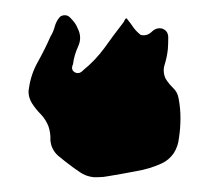

<svg xmlns="http://www.w3.org/2000/svg" viewBox="-20 -213 275 253"><path d="M75.2 6.8Q65.9 0 56.6 -7.8Q47.4 -16.1 46.4 -28.3Q46.9 -37.6 43.9 -46.4Q40.5 -55.2 34.2 -62Q27.3 -68.8 22 -77.1Q17.6 -84.5 17.6 -92.3Q17.6 -94.2 18.1 -96.2Q20.5 -114.7 29.8 -131.3Q39.1 -147.9 46.4 -164.6Q50.3 -170.9 52.2 -178.2Q54.2 -185.5 59.1 -190.9Q62 -192.9 64.9 -192.9Q65.4 -192.9 65.9 -192.9Q69.8 -192.9 73.2 -189Q80.1 -182.1 82.5 -175.3Q88.4 -163.6 83 -151.9Q77.6 -140.1 76.2 -128.4Q72.8 -121.1 78.6 -117.7Q84.5 -114.7 89.8 -120.6Q105.5 -133.3 117.7 -149.9Q129.4 -166.5 141.6 -182.1Q143.1 -183.6 144.5 -187Q146.5 -190.4 147.9 -187.5Q152.3 -182.1 156.2 -176.3Q160.2 -170.9 165.5 -167Q173.3 -165 179.7 -170.9Q186 -177.2 193.8 -175.3Q201.7 -172.4 201.7 -163.6Q201.7 -155.3 201.2 -148.4Q200.2 -138.7 197.3 -128.9Q193.8 -119.1 198.2 -109.4Q202.1 -103 208 -97.2Q213.9 -91.8 215.3 -83.5Q217.8 -70.8 217.8 -57.6Q217.8 -43.9 215.8 -31.2Q214.8 -20.5 209 -11.2Q202.6 -2 192.9 2.4Q176.8 9.8 158.7 12.7Q141.1 16.1 123.5 19Q116.2 20.5 108.9 20.5Q108.9 20.5 103.5 20.5Q93.3 19.5 85 13.7Q82.5 11.7 80.1 10.3Q77.6 8.3 75.2 6.8Z"/></svg>

Font: Brazier Flame
Style: Regular
Weight: 400
Designer: Walter E Stewart
Version: 0.1